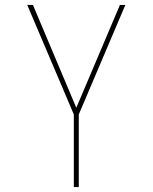

<svg xmlns="http://www.w3.org/2000/svg" viewBox="-20 -755 616 775"><path d="M278 0H298V-293L486 -735H464L288 -320L113 -735H90L278 -293Z"/></svg>

Font: Iosevka Sparkle Thin
Style: Regular
Weight: 100
Designer: Belleve Invis
Foundry: Belleve Invis
Version: Version 4.5.0; ttfautohint (v1.8.3)